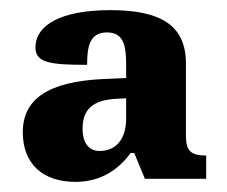

<svg xmlns="http://www.w3.org/2000/svg" viewBox="-20 -739 448 379"><path d="M129 -380C181 -380 215 -406 238 -437H245L266 -386H387V-432C357 -432 347 -441 347 -471V-614C347 -689 297 -719 198 -719C101 -719 50 -690 50 -645C50 -615 80 -611 152 -611C152 -645 156 -675 191 -675C224 -675 229 -649 229 -612V-585L184 -583C76 -578 25 -544 25 -478C25 -415 65 -380 129 -380ZM176 -441C158 -441 143 -454 143 -485C143 -522 162 -542 211 -544L229 -545V-505C229 -469 213 -441 176 -441Z"/></svg>

Font: Noto Serif Sinhala SemiCondensed ExtraBold
Style: Regular
Weight: 800
Width: 4
Designer: Jelle Bosma - Monotype Design Team
Foundry: Monotype Imaging Inc.
Version: Version 2.007